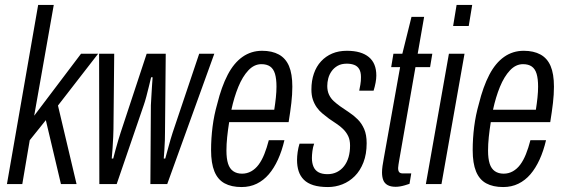

<svg xmlns="http://www.w3.org/2000/svg" viewBox="-20 -743 2282 775"><path d="M8 0 134 -723H197L118 -276L307 -526H376L214 -317L289 0H226L165 -258L100 -177L70 0Z M381 0 380 -526H441L438 -222Q438 -212 437 -191Q436 -170 434.5 -146.5Q433 -123 431 -103H437Q441 -119 446.5 -139Q452 -159 457.5 -177.5Q463 -196 467 -208L572 -526H649L646 -209Q646 -196 645.5 -177Q645 -158 643.5 -138Q642 -118 641 -103H647Q652 -120 657.5 -141Q663 -162 668.5 -180.5Q674 -199 677 -208L784 -526H845L655 0H587L589 -318Q590 -333 591 -353.5Q592 -374 593.5 -395Q595 -416 596 -431H590Q586 -415 581 -394Q576 -373 570.5 -352.5Q565 -332 560 -318L451 0Z M955 12Q914 12 886.5 -3Q859 -18 845.5 -51Q832 -84 832 -137Q832 -184 838 -231.5Q844 -279 857 -324Q874 -393 899 -441Q924 -489 959 -513.5Q994 -538 1038 -538Q1078 -538 1105.5 -523Q1133 -508 1146.5 -476.5Q1160 -445 1160 -393Q1160 -362 1156 -327.5Q1152 -293 1145 -250H905Q900 -219 897 -190Q894 -161 894 -135Q894 -103 900.5 -82.5Q907 -62 921.5 -52Q936 -42 957 -42Q977 -42 994 -51.5Q1011 -61 1024 -78.5Q1037 -96 1047 -121Q1057 -146 1065 -177H1128Q1118 -134 1102 -99Q1086 -64 1065 -39.5Q1044 -15 1016.5 -1.5Q989 12 955 12ZM914 -300H1087Q1091 -325 1093.5 -349Q1096 -373 1096 -393Q1096 -425 1090 -445Q1084 -465 1070.5 -474.5Q1057 -484 1035 -484Q1006 -484 982.5 -459Q959 -434 942 -392.5Q925 -351 914 -300Z M1304 12Q1269 12 1245 4.5Q1221 -3 1206.5 -17.5Q1192 -32 1185.5 -52Q1179 -72 1179 -97Q1179 -112 1181.5 -129.5Q1184 -147 1189 -163H1248Q1243 -149 1241 -133Q1239 -117 1239 -105Q1239 -85 1245.5 -70Q1252 -55 1266 -47.5Q1280 -40 1302 -40Q1323 -40 1340 -48.5Q1357 -57 1369 -72.5Q1381 -88 1387 -109Q1393 -130 1393 -155Q1393 -178 1385.5 -193.5Q1378 -209 1366 -221Q1354 -233 1339 -243Q1324 -253 1308 -264Q1295 -274 1282 -284.5Q1269 -295 1259 -309Q1249 -323 1243 -340.5Q1237 -358 1237 -382Q1237 -417 1247 -446Q1257 -475 1276 -495.5Q1295 -516 1321 -527Q1347 -538 1380 -538Q1410 -538 1432 -531.5Q1454 -525 1469 -512.5Q1484 -500 1491.5 -481.5Q1499 -463 1499 -438Q1499 -425 1496 -409Q1493 -393 1488 -377H1430Q1436 -406 1436.5 -416.5Q1437 -427 1437 -432Q1437 -452 1430 -464Q1423 -476 1410 -481Q1397 -486 1380 -486Q1358 -486 1343 -477.5Q1328 -469 1318.5 -455.5Q1309 -442 1305 -426.5Q1301 -411 1301 -396Q1301 -376 1308 -361Q1315 -346 1327 -335Q1339 -324 1353 -314Q1370 -302 1389 -289.5Q1408 -277 1424 -261Q1440 -245 1450 -222Q1460 -199 1460 -165Q1460 -121 1447 -87.5Q1434 -54 1412 -32Q1390 -10 1362 1Q1334 12 1304 12Z M1577 11Q1557 11 1544.5 4Q1532 -3 1527 -16Q1522 -29 1522 -47Q1522 -59 1524 -73Q1526 -87 1529 -103L1595 -472H1559L1568 -526H1604L1641 -675H1692L1666 -526H1725L1716 -472H1657L1591 -94Q1590 -88 1588.5 -78.5Q1587 -69 1587 -65Q1587 -53 1591.5 -48Q1596 -43 1606 -43H1640L1633 -1Q1624 2 1614 5Q1604 8 1594.5 9.5Q1585 11 1577 11Z M1809 -638 1823 -723H1886L1872 -638ZM1699 0 1792 -526H1855L1762 0Z M2011 12Q1970 12 1942.5 -3Q1915 -18 1901.5 -51Q1888 -84 1888 -137Q1888 -184 1894 -231.5Q1900 -279 1913 -324Q1930 -393 1955 -441Q1980 -489 2015 -513.5Q2050 -538 2094 -538Q2134 -538 2161.5 -523Q2189 -508 2202.5 -476.5Q2216 -445 2216 -393Q2216 -362 2212 -327.5Q2208 -293 2201 -250H1961Q1956 -219 1953 -190Q1950 -161 1950 -135Q1950 -103 1956.5 -82.5Q1963 -62 1977.5 -52Q1992 -42 2013 -42Q2033 -42 2050 -51.5Q2067 -61 2080 -78.5Q2093 -96 2103 -121Q2113 -146 2121 -177H2184Q2174 -134 2158 -99Q2142 -64 2121 -39.5Q2100 -15 2072.5 -1.5Q2045 12 2011 12ZM1970 -300H2143Q2147 -325 2149.5 -349Q2152 -373 2152 -393Q2152 -425 2146 -445Q2140 -465 2126.5 -474.5Q2113 -484 2091 -484Q2062 -484 2038.5 -459Q2015 -434 1998 -392.5Q1981 -351 1970 -300Z"/></svg>

Font: Archivo ExtraCondensed Light
Style: Italic
Weight: 300
Width: 2
Italic angle: -10°
Designer: Hector Gatti
Foundry: Omnibus-Type
Version: Version 2.001